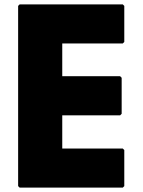

<svg xmlns="http://www.w3.org/2000/svg" viewBox="-20 -852 653 879"><path d="M549 -825 542 -832H70L63 -825V0L70 7H542L549 0V-165L542 -172H265V-324H530L537 -331V-496L530 -503H265V-653H542L549 -660Z"/></svg>

Font: Hussar Woodtype
Style: Blk
Weight: 900
Foundry: Cannot Into Space Fonts
Version: Version 1.07